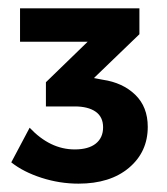

<svg xmlns="http://www.w3.org/2000/svg" viewBox="-20 -719 401 460"><path d="M226 -528Q274 -521 304 -492Q334 -463 334 -415Q334 -355 289 -317Q244 -279 168 -279Q123 -279 79.5 -293Q36 -307 7 -330L51 -413Q100 -361 159 -361Q192 -361 209.5 -375Q227 -389 227 -414Q227 -439 209 -451.5Q191 -464 159 -464H90V-522L190 -619H28V-699H314V-637L205 -532Z"/></svg>

Font: Montserrat Semi Bold
Style: Regular
Weight: 600
Designer: Julieta Ulanovsky
Foundry: Julieta Ulanovsky
Version: Version 3.001 September 28, 2015